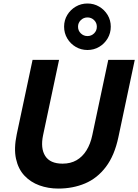

<svg xmlns="http://www.w3.org/2000/svg" viewBox="-20 -1089 805 1119"><path d="M319.4 10Q261 10 209.6 -8.6Q158.2 -27.2 122.2 -65.6Q86.2 -104 73.2 -163.8Q60.2 -223.6 77.6 -306.4L169.8 -740H324.2L231.2 -301.6Q215 -225 243.5 -180.1Q272 -135.2 344.6 -135.2Q391.2 -135.2 425.8 -155Q460.4 -174.8 483.8 -212.3Q507.2 -249.8 518 -301.6L611 -740H765.4L670 -289.6Q647.4 -182.6 597 -116.2Q546.6 -49.8 475.7 -19.9Q404.8 10 319.4 10ZM489.8 -797.6Q452.4 -797.6 421.4 -815.8Q390.4 -834 372 -865Q353.6 -896 353.6 -933.4Q353.6 -971.2 372 -1001.7Q390.4 -1032.2 421.4 -1050.4Q452.4 -1068.6 489.8 -1068.6Q527.2 -1068.6 558 -1050.4Q588.8 -1032.2 607.2 -1001.7Q625.6 -971.2 625.6 -933.4Q625.6 -896 607.2 -865Q588.8 -834 558 -815.8Q527.2 -797.6 489.8 -797.6ZM489.8 -878.8Q512.4 -878.8 528.4 -894.5Q544.4 -910.2 544.4 -933.4Q544.4 -956 528.4 -971.7Q512.4 -987.4 489.8 -987.4Q467.2 -987.4 451 -971.7Q434.8 -956 434.8 -933.4Q434.8 -910.2 451 -894.5Q467.2 -878.8 489.8 -878.8Z"/></svg>

Font: Be Vietnam Pro Variable Thin
Style: Italic
Weight: 100
Italic angle: -12°
Designer: Lam Bao, Tony Le, Vietanh Nguyen
Foundry: Yellow Type Foundry
Version: Version 1.002